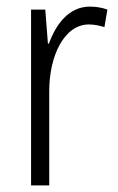

<svg xmlns="http://www.w3.org/2000/svg" viewBox="-20 -654 356 581"><path d="M252 -634C188 -634 149 -580 128 -522H125L117 -625H74V-93H129V-375C128 -484 174 -580 249 -580C266 -580 283 -576 296 -572L305 -625C289 -631 270 -634 252 -634Z"/></svg>

Font: Noto Sans Kannada UI Condensed Light
Style: Regular
Weight: 300
Width: 3
Designer: Jelle Bosma - Monotype Design Team
Foundry: Monotype Imaging Inc.
Version: Version 2.005